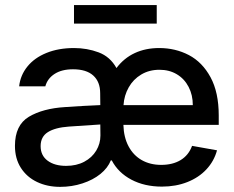

<svg xmlns="http://www.w3.org/2000/svg" viewBox="-20 -727 924 759"><path d="M421.9 -92.8H418Q406.2 -63 377 -39.3Q347.7 -15.6 305.9 -2Q264.2 11.7 217.8 11.7Q167 11.7 126.5 -7.6Q85.9 -26.9 62.5 -63.5Q39.1 -100.1 39.1 -150.4Q39.1 -232.4 94.2 -265.4Q149.4 -298.3 237.3 -303.7Q270.5 -306.2 309.8 -308.3Q349.1 -310.5 376.5 -311.5L376 -358.4Q376 -403.8 348.6 -428.5Q321.3 -453.1 268.6 -453.1Q224.1 -453.1 195.8 -434.8Q167.5 -416.5 159.2 -385.7H55.7Q60.5 -429.7 88.4 -464.1Q116.2 -498.5 163.8 -517.8Q211.4 -537.1 272.5 -537.1Q324.2 -537.1 369.9 -520Q415.5 -502.9 440.4 -458Q469.7 -497.1 512.5 -517.1Q555.2 -537.1 609.4 -537.1Q673.3 -537.1 726.6 -509.3Q779.8 -481.4 812.3 -421.6Q844.7 -361.8 844.7 -270.5V-233.4H467.8Q469.2 -184.1 488.3 -148.4Q507.3 -112.8 540.5 -94Q573.7 -75.2 617.2 -75.2Q662.6 -75.2 694.1 -94.2Q725.6 -113.3 739.3 -150.4L837.9 -132.8Q826.2 -89.8 795.9 -57.4Q765.6 -24.9 720.2 -7.1Q674.8 10.7 620.1 10.7Q551.3 10.7 499.3 -16.8Q447.3 -44.4 421.9 -92.8ZM241.2 -71.3Q282.2 -71.3 313 -87.6Q343.8 -104 360.4 -131.6Q377 -159.2 377 -191.4L376.5 -234.9L252 -226.6Q197.8 -222.7 169.2 -204.6Q140.6 -186.5 140.6 -149.4Q140.6 -112.3 168.2 -91.8Q195.8 -71.3 241.2 -71.3ZM742.2 -311.5Q742.2 -351.6 725.6 -383.5Q709 -415.5 679.2 -433.3Q649.4 -451.2 610.4 -451.2Q569.8 -451.2 538.3 -432.4Q506.8 -413.6 488.8 -381.6Q470.7 -349.6 468.3 -311.5ZM599.6 -633.8H272.5V-707H599.6Z"/></svg>

Font: Pretendard Std Medium
Style: Regular
Weight: 500
Designer: Base glyphs from Inter by Rasmus Andersson; Hangeul glyphs from Noto Sans CJK(Source Han Sans) by Jang Soo-young and Kan
Foundry: Kil Hyung-jin
Version: Version 1.309